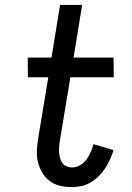

<svg xmlns="http://www.w3.org/2000/svg" viewBox="-20 -755 540 783"><path d="M273 8Q248 8 224.5 2.5Q201 -3 182.5 -17Q164 -31 152 -51.5Q140 -72 134.5 -95Q129 -118 130.5 -143Q132 -168 136 -193L177 -440H94L93 -520H190L225 -735H315L280 -520H443L444 -440H267L224 -180Q222 -168 221 -156Q220 -144 221 -132.5Q222 -121 225 -110Q228 -99 234.5 -90Q241 -81 251.5 -76.5Q262 -72 274 -72Q291 -72 306.5 -81Q322 -90 332.5 -104.5Q343 -119 350 -135Q357 -151 361 -167L443 -143Q437 -124 429 -105.5Q421 -87 409.5 -69.5Q398 -52 383 -37Q368 -22 350.5 -11.5Q333 -1 313 3.5Q293 8 273 8Z"/></svg>

Font: Iosevka Curly Slab Medium
Style: Italic
Weight: 500
Italic angle: -9°
Monospace: yes
Designer: Belleve Invis
Foundry: Belleve Invis
Version: Version 22.1.2; ttfautohint (v1.8.4)